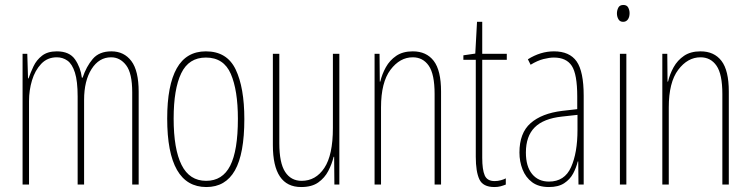

<svg xmlns="http://www.w3.org/2000/svg" viewBox="-20 -744 3027 774"><path d="M429 -537Q480 -537 509.5 -498Q539 -459 539 -374V0H513V-372Q513 -449 488.5 -481Q464 -513 428 -513Q379 -513 349 -465.5Q319 -418 319 -341V0H293V-355Q293 -417 282 -451.5Q271 -486 252 -499.5Q233 -513 209 -513Q171 -513 146 -486.5Q121 -460 109 -420Q97 -380 97 -337V0H71V-527H90L93 -428H95Q103 -451 115 -476.5Q127 -502 149.5 -519.5Q172 -537 209 -537Q260 -537 282.5 -504.5Q305 -472 310 -431H313Q328 -476 354 -506.5Q380 -537 429 -537Z M965 -264Q965 -124 927 -57Q889 10 812 10Q654 10 654 -266Q654 -400 692.5 -468.5Q731 -537 810 -537Q895 -537 930 -464Q965 -391 965 -264ZM680 -266Q680 -143 712 -79Q744 -15 811 -15Q877 -15 908 -76Q939 -137 939 -265Q939 -380 910.5 -446Q882 -512 810 -512Q741 -512 710.5 -448.5Q680 -385 680 -266Z M1348 -527V0H1328L1327 -112H1325Q1318 -83 1303.5 -55Q1289 -27 1263 -8.5Q1237 10 1194 10Q1080 10 1080 -159V-527H1106V-167Q1106 -87 1129.5 -51Q1153 -15 1196 -15Q1253 -15 1287.5 -67Q1322 -119 1322 -228V-527Z M1644 -537Q1699 -537 1728.5 -498.5Q1758 -460 1758 -375V0H1732V-365Q1732 -445 1708.5 -479Q1685 -513 1644 -513Q1592 -513 1554 -462.5Q1516 -412 1516 -311V0H1490V-527H1510L1511 -415H1513Q1520 -445 1535.5 -473Q1551 -501 1577.5 -519Q1604 -537 1644 -537Z M1974 -14Q1987 -14 1999.5 -17.5Q2012 -21 2019 -25V0Q2009 4 1998 7Q1987 10 1973 10Q1927 10 1912.5 -21Q1898 -52 1898 -112V-503H1848V-521L1896 -528L1903 -656H1924V-527H2023V-503H1924V-108Q1924 -60 1934 -37Q1944 -14 1974 -14Z M2213 -537Q2276 -537 2304.5 -496.5Q2333 -456 2333 -358V0H2312L2311 -93H2309Q2303 -68 2290.5 -44.5Q2278 -21 2254.5 -5.5Q2231 10 2193 10Q2151 10 2125 -9.5Q2099 -29 2086.5 -61Q2074 -93 2074 -129Q2074 -208 2119 -247.5Q2164 -287 2246 -297L2307 -304V-355Q2307 -445 2285 -478.5Q2263 -512 2213 -512Q2195 -512 2171 -506Q2147 -500 2119 -483L2108 -505Q2159 -537 2213 -537ZM2245 -274Q2171 -266 2135.5 -230.5Q2100 -195 2100 -129Q2100 -73 2125 -42.5Q2150 -12 2193 -12Q2256 -12 2282 -70Q2308 -128 2308 -220V-281Z M2493 -724Q2507 -724 2512.5 -713.5Q2518 -703 2518 -691Q2518 -675 2511 -665.5Q2504 -656 2492 -656Q2479 -656 2473 -666.5Q2467 -677 2467 -690Q2467 -702 2472.5 -713Q2478 -724 2493 -724ZM2505 -527V0H2479V-527Z M2804 -537Q2859 -537 2888.5 -498.5Q2918 -460 2918 -375V0H2892V-365Q2892 -445 2868.5 -479Q2845 -513 2804 -513Q2752 -513 2714 -462.5Q2676 -412 2676 -311V0H2650V-527H2670L2671 -415H2673Q2680 -445 2695.5 -473Q2711 -501 2737.5 -519Q2764 -537 2804 -537Z"/></svg>

Font: Noto Sans Telugu ExtraCondensed Thin
Style: Regular
Weight: 100
Width: 2
Designer: Jelle Bosma - Monotype Design Team
Foundry: Monotype Imaging Inc.
Version: Version 2.005; ttfautohint (v1.8.4.7-5d5b)